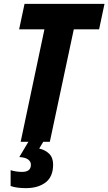

<svg xmlns="http://www.w3.org/2000/svg" viewBox="-20 -734 561 994"><path d="M87 0 210 -582H79L107 -714H521L493 -582H362L238 0ZM114 240Q92 240 72 237.5Q52 235 35 229V147Q47 151 63 153.5Q79 156 94 156Q140 156 140 119Q140 103 126 92Q112 81 80 79L127 0H204L183 35Q214 42 234.5 62Q255 82 255 118Q255 181 216 210.5Q177 240 114 240Z"/></svg>

Font: Noto Sans Condensed ExtraBold
Style: Italic
Weight: 800
Width: 3
Italic angle: -12°
Designer: Monotype Design Team
Foundry: Monotype Imaging Inc.
Version: Version 2.013; ttfautohint (v1.8.4.7-5d5b)